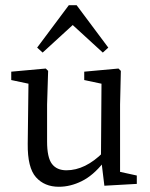

<svg xmlns="http://www.w3.org/2000/svg" viewBox="-20 -703 575 734"><path d="M205 11Q150 11 117.5 -25.5Q85 -62 86 -153L89 -396L108 -379L23 -397V-429L155 -441L164 -432L160 -303V-162Q160 -101 178.5 -76.5Q197 -52 234 -52Q306 -52 375 -121L389 -81H375Q336 -32 292.5 -10.5Q249 11 205 11ZM379 7 366 -100 368 -383 302 -397V-429L433 -441L442 -432L439 -303V-46L503 -32V0ZM373 -502 219 -643H297L143 -502L122 -521L243 -683H273L394 -521Z"/></svg>

Font: Lisu Bosa ExtraLight
Style: Regular
Weight: 200
Designer: David Morse, Annie Olsen, Victor Gaultney, Frank Grießhammer (Latin)
Foundry: SIL International
Version: Version 2.000